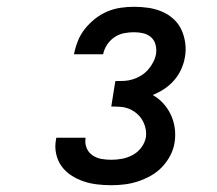

<svg xmlns="http://www.w3.org/2000/svg" viewBox="-20 -863 640 566"><path d="M308 -317Q287 -317 266 -319.5Q245 -322 226 -328.5Q207 -335 190 -346Q173 -357 161.5 -373Q150 -389 145.5 -409.5Q141 -430 145 -451Q145 -453 145.5 -454.5Q146 -456 146 -457H232Q232 -456 232 -455.5Q232 -455 232 -454Q230 -440 235.5 -426.5Q241 -413 253 -405Q265 -397 279 -394.5Q293 -392 308 -392Q324 -392 340 -395Q356 -398 371 -406Q386 -414 396.5 -428Q407 -442 410 -458Q412 -471 409 -484.5Q406 -498 399.5 -509Q393 -520 383 -528.5Q373 -537 361 -542Q349 -547 335.5 -548Q322 -549 308 -549L320 -624Q333 -624 345.5 -624.5Q358 -625 371 -629Q384 -633 395.5 -640Q407 -647 416 -657Q425 -667 431.5 -679.5Q438 -692 440 -704Q442 -718 438.5 -731.5Q435 -745 425 -753.5Q415 -762 402 -765Q389 -768 375 -768Q360 -768 345 -765Q330 -762 317 -753Q304 -744 295.5 -731Q287 -718 284 -703H198Q202 -723 209.5 -742Q217 -761 230 -777.5Q243 -794 260 -807.5Q277 -821 296 -829Q315 -837 335 -840Q355 -843 375 -843Q396 -843 417 -840Q438 -837 457 -829Q476 -821 491 -807.5Q506 -794 514.5 -776Q523 -758 526 -736.5Q529 -715 525 -694Q522 -676 514 -658.5Q506 -641 493.5 -626.5Q481 -612 464.5 -601Q448 -590 430 -583Q448 -573 461.5 -558Q475 -543 483.5 -525Q492 -507 495 -486.5Q498 -466 495 -445Q492 -424 482.5 -405.5Q473 -387 458.5 -371.5Q444 -356 425.5 -345.5Q407 -335 387.5 -328.5Q368 -322 348 -319.5Q328 -317 308 -317Z"/></svg>

Font: Iosevka Curly SmBdEx
Style: Italic
Weight: 600
Width: 7
Italic angle: -9°
Monospace: yes
Designer: Belleve Invis
Foundry: Belleve Invis
Version: Version 11.1.0; ttfautohint (v1.8.3)